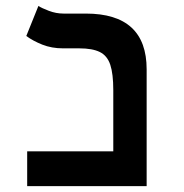

<svg xmlns="http://www.w3.org/2000/svg" viewBox="-20 -632 626 652"><path d="M72.3 0V-118.2H364.7V-325.7Q364.7 -381.3 354.5 -412.1Q344.2 -442.9 319.1 -455.3Q293.9 -467.8 249.5 -467.8H194.3Q155.3 -467.8 123.5 -480.5Q91.8 -493.2 69.3 -509.8L110.4 -611.8Q121.6 -604.5 146 -595.2Q170.4 -585.9 195.8 -585.9H271.5Q478 -585.9 478 -396.5V0Z"/></svg>

Font: CaskaydiaCove NFP SemiBold
Style: Regular
Weight: 600
Designer: Aaron Bell
Foundry: Saja Typeworks
Version: Version 2111.001; VTT 6.35;Nerd Fonts 3.1.1